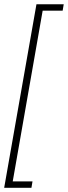

<svg xmlns="http://www.w3.org/2000/svg" viewBox="-60 -736 318 898"><path d="M-40.5 142.5H87L92 112.5H-0.5L139.5 -686H233L238 -716H110.5Z"/></svg>

Font: Anybody SemiCondensed ExtraLight
Style: Italic
Weight: 250
Width: 4
Italic angle: -10°
Version: Version 1.113;gftools[0.9.25]